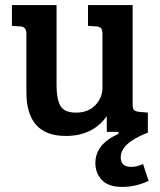

<svg xmlns="http://www.w3.org/2000/svg" viewBox="-20 -523 631 757"><path d="M563 -79V0Q456 41 456 97Q456 135 497 135Q519 135 544 124L566 190Q516 214 461.5 214Q407 214 381.5 186.5Q356 159 356 120Q356 45 447 5V-3H401V-65Q346 13 239 13Q84 13 84 -160V-391Q84 -418 59 -419L27 -421V-503H203V-186Q203 -133 218 -106Q233 -79 280 -79Q327 -79 355.5 -108Q384 -137 384 -178V-389Q384 -405 378.5 -411.5Q373 -418 359 -419L327 -421V-503H503V-111Q503 -95 508 -89.5Q513 -84 528 -82Z"/></svg>

Font: Bree Serif
Style: Regular
Weight: 400
Designer: Veronika Burian, Jos Scaglione
Foundry: TypeTogether
Version: Version 1.002